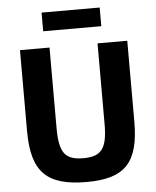

<svg xmlns="http://www.w3.org/2000/svg" viewBox="-59 -922 799 984"><g transform="rotate(-5 340.5 -429.5)"><path d="M491 -776V-872H192V-776ZM617 -690H464V-275C464 -148 433 -110 341 -110C247 -110 217 -148 217 -275V-690H65V-275C65 -64 140 13 348 13C545 13 617 -64 617 -275Z"/></g></svg>

Font: SnT
Style: Bold
Weight: 700
Designer: Natanael Gama
Version: Version 1.001;PS 001.001;hotconv 1.0.70;makeotf.lib2.5.58329